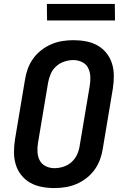

<svg xmlns="http://www.w3.org/2000/svg" viewBox="-20 -947 640 975"><path d="M256 8Q223 8 191.5 2Q160 -4 133.5 -19Q107 -34 88 -58Q69 -82 60 -111.5Q51 -141 51 -173.5Q51 -206 56 -238L107 -543Q111 -570 121 -597.5Q131 -625 148.5 -649.5Q166 -674 190 -692.5Q214 -711 241 -722.5Q268 -734 296.5 -738.5Q325 -743 353 -743Q386 -743 417.5 -737Q449 -731 475.5 -716Q502 -701 521 -677Q540 -653 549 -623.5Q558 -594 558 -561.5Q558 -529 553 -497L502 -192Q498 -165 488 -137.5Q478 -110 460.5 -85.5Q443 -61 419 -42.5Q395 -24 368 -12.5Q341 -1 312.5 3.5Q284 8 256 8ZM256 -93Q279 -93 302.5 -100.5Q326 -108 344 -124.5Q362 -141 372 -163.5Q382 -186 385 -209L436 -513Q440 -537 438.5 -560.5Q437 -584 427 -603Q417 -622 396.5 -632Q376 -642 353 -642Q330 -642 307 -634.5Q284 -627 265.5 -610.5Q247 -594 237.5 -571.5Q228 -549 224 -526L173 -222Q169 -198 170.5 -174.5Q172 -151 182 -132Q192 -113 212.5 -103Q233 -93 256 -93ZM564 -843H219L218 -927H563Z"/></svg>

Font: Iosevka Extended Oblique
Style: Bold
Weight: 700
Width: 7
Italic angle: -9°
Monospace: yes
Designer: Belleve Invis
Foundry: Belleve Invis
Version: Version 32.5.0; ttfautohint (v1.8.4)